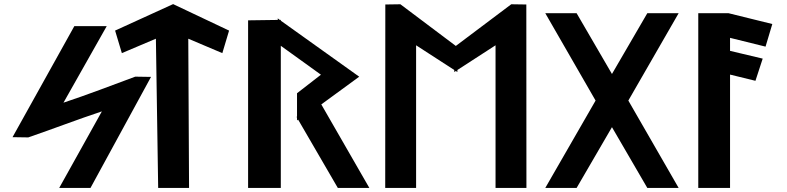

<svg xmlns="http://www.w3.org/2000/svg" viewBox="-20 -925 3873 945"><path d="M41.7 -249.9 119.2 -248.7 120.6 -249.2C246.2 -292.3 360.3 -336.7 481.4 -376.8L271.4 0H425.4L723.3 -546.5L645.8 -547.7L644.4 -547.2C527.8 -504.1 413.2 -459.7 292.4 -419.6L505.3 -796.4H345.9Z M906.7 -734.5 1074.3 -663.5 1107.5 -774.4 832.1 -904.8 546.5 -774.5 579.8 -663.5 747.3 -734.5 758.5 0H910.5Z M1561.4 -411.1 1748 -547.5 1362.1 -823.2V-827.1L1357.1 -827L1347.1 -834.6L1347.1 -826.9L1201.1 -824.9V0H1362.1V-699.6L1559.6 -557.3L1441.9 -466.1V-351.2L1439.6 -349.6L1441.9 -345.6V-332.4L1447.3 -336.3L1642.7 0H1797.9Z M2215.8 -570.5 2223.5 -575.5 2231.2 -570.5 2231.2 -580.5 2419 -702.1V0H2571L2570.5 -902.9L2496.3 -904L2223.5 -698.9L1950.7 -904L1876.5 -902.9L1876 0H2028V-702.1L2215.8 -580.5Z M3072.6 -430 3320.2 -860H3166L2992 -560.9L2818 -860H2663.8L2911.4 -430L2663.8 0H2818L2992 -299.1L3166 0H3320.2Z M3747.9 -695.5 3781.2 -806.8 3565.8 -860H3416.8V0H3573.2V-557.9L3698.2 -527.3L3733.9 -636.5L3573.2 -674.7V-738.7Z"/></svg>

Font: Stormning
Style: Bold
Weight: 400
Designer: Robert Jablonski, Mew Too
Foundry: Cannot Into Space Fonts
Version: Version 0.90